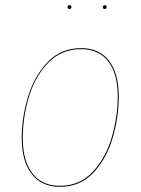

<svg xmlns="http://www.w3.org/2000/svg" viewBox="-20 -713 544 742"><path d="M64 -180Q64 -258 88 -338Q112 -418 163.5 -472.5Q215 -527 294 -527Q364 -527 401.5 -478Q439 -429 439 -340Q439 -262 416 -182Q393 -102 342 -46.5Q291 9 211 9Q141 9 102.5 -40.5Q64 -90 64 -180ZM435 -340Q435 -428 398.5 -475.5Q362 -523 294 -523Q216 -523 165 -469Q114 -415 91 -336Q68 -257 68 -180Q68 -92 105 -43.5Q142 5 211 5Q289 5 339.5 -50Q390 -105 412.5 -184.5Q435 -264 435 -340ZM241 -686Q241 -689 243 -691Q245 -693 249 -693Q256 -693 256 -686Q256 -683 254 -680.5Q252 -678 248 -678Q245 -678 243 -680.5Q241 -683 241 -686ZM377 -686Q377 -689 379.5 -691Q382 -693 385 -693Q392 -693 392 -686Q392 -683 390 -680.5Q388 -678 385 -678Q381 -678 379 -680.5Q377 -683 377 -686Z"/></svg>

Font: Fira Sans Condensed Four
Style: Italic
Weight: 100
Width: 3
Italic angle: -8°
Designer: bBox Type GmbH & Carrois Corporate GbR & Edenspiekermann AG
Foundry: bBox Type GmbH & Carrois Corporate GbR & Edenspiekermann AG
Version: Version 4.301